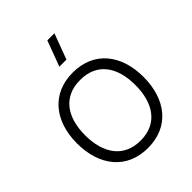

<svg xmlns="http://www.w3.org/2000/svg" viewBox="-222 -891 1026 1026"><g transform="rotate(-45 291.5 -378.0)"><path d="M291.5 15C451 15 543 -100.5 543 -271C543 -438 452.5 -555 291.5 -555C134 -555 40 -440.5 40 -271C40 -103 131 15 291.5 15ZM101.5 -271C101.5 -405 162.5 -499 291.5 -499C418 -499 481.5 -409.5 481.5 -271C481.5 -134.5 419 -41 291.5 -41C166.5 -41 101.5 -132 101.5 -271ZM263.5 -627.5H317L371 -772.5H317.5Z"/></g></svg>

Font: Eudonet Light
Style: Regular
Weight: 300
Designer: Mikhail Sharanda
Foundry: Mikhail Sharanda
Version: Version 4.503;Glyphs 3.1.2 (3151)